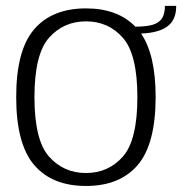

<svg xmlns="http://www.w3.org/2000/svg" viewBox="-20 -627 618 652"><path d="M272 4.5Q387 4.5 447.8 -66.8Q508.5 -138 508.5 -297.5Q508.5 -441 459 -513Q493.5 -514.5 517 -522Q549 -532 563.8 -553Q578.5 -574 578.5 -607H540Q540 -581.5 530.8 -565.8Q521.5 -550 499 -543Q477.5 -536.5 439.5 -536.5Q379.5 -598.5 272 -598.5Q157 -598.5 96 -527.5Q35 -456.5 35 -297.5Q35 -138 96 -66.8Q157 4.5 272 4.5ZM272 -39.5Q196 -39.5 146.5 -95.2Q97 -151 97 -297Q97 -443 146.5 -498.8Q196 -554.5 272 -554.5Q348 -554.5 397.2 -498.8Q446.5 -443 446.5 -297Q446.5 -151 397.2 -95.2Q348 -39.5 272 -39.5Z"/></svg>

Font: Anybody Light
Style: Regular
Weight: 300
Designer: Tyler Finck
Foundry: Etcetera Type Company
Version: Version 1.111; ttfautohint (v1.8.4)